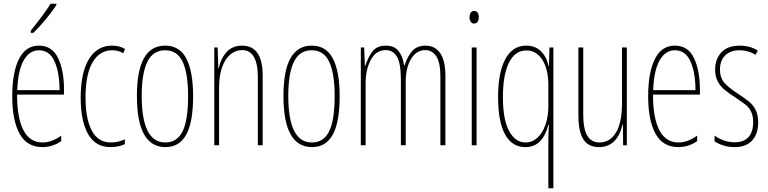

<svg xmlns="http://www.w3.org/2000/svg" viewBox="-20 -783 4140 1035"><path d="M325 -301V-273H72Q72 -147 106.5 -81Q141 -15 209 -15Q260 -15 310 -52V-22Q263 10 208 10Q126 10 86 -61.5Q46 -133 46 -264Q46 -392 82 -464.5Q118 -537 190 -537Q261 -537 293 -470Q325 -403 325 -301ZM73 -297H301Q301 -392 274 -452Q247 -512 190 -512Q139 -512 108 -458Q77 -404 73 -297ZM284 -756Q261 -720 225.5 -677.5Q190 -635 160 -606H146V-618Q215 -703 253 -763H284Z M415 -256Q415 -392 459.5 -464.5Q504 -537 584 -537Q624 -537 654 -519L644 -496Q619 -512 585 -512Q517 -512 479 -447Q441 -382 441 -257Q441 -144 474.5 -79.5Q508 -15 578 -15Q616 -15 653 -32V-6Q619 10 575 10Q495 10 455 -60Q415 -130 415 -256Z M872 10Q718 10 718 -266Q718 -537 870 -537Q949 -537 985 -466.5Q1021 -396 1021 -264Q1021 -125 984 -57.5Q947 10 872 10ZM871 -15Q935 -15 964.5 -75.5Q994 -136 994 -265Q994 -386 965 -449Q936 -512 870 -512Q805 -512 774.5 -450Q744 -388 744 -266Q744 -15 871 -15Z M1396 -375V0H1370V-365Q1370 -513 1285 -513Q1251 -513 1222.5 -490Q1194 -467 1177.5 -421.5Q1161 -376 1161 -311V0H1135V-527H1153L1157 -415H1159Q1170 -467 1201 -502Q1232 -537 1285 -537Q1396 -537 1396 -375Z M1662 10Q1508 10 1508 -266Q1508 -537 1660 -537Q1739 -537 1775 -466.5Q1811 -396 1811 -264Q1811 -125 1774 -57.5Q1737 10 1662 10ZM1661 -15Q1725 -15 1754.5 -75.5Q1784 -136 1784 -265Q1784 -386 1755 -449Q1726 -512 1660 -512Q1595 -512 1564.5 -450Q1534 -388 1534 -266Q1534 -15 1661 -15Z M2381 -374V0H2354V-372Q2354 -445 2332 -479Q2310 -513 2272 -513Q2225 -513 2196 -465.5Q2167 -418 2167 -341V0H2141V-355Q2141 -442 2119.5 -477.5Q2098 -513 2060 -513Q2007 -513 1979 -460.5Q1951 -408 1951 -337V0H1925V-527H1943L1947 -428H1949Q1965 -476 1988.5 -506.5Q2012 -537 2060 -537Q2106 -537 2129 -507.5Q2152 -478 2158 -431H2161Q2178 -482 2203.5 -509.5Q2229 -537 2274 -537Q2325 -537 2353 -496.5Q2381 -456 2381 -374Z M2561 -691Q2561 -675 2554.5 -665.5Q2548 -656 2536 -656Q2524 -656 2517.5 -666Q2511 -676 2511 -690Q2511 -704 2517 -714Q2523 -724 2537 -724Q2549 -724 2555 -714.5Q2561 -705 2561 -691ZM2549 0H2523V-527H2549Z M2936 -30Q2936 -67 2939 -110H2936Q2922 -54 2891.5 -22Q2861 10 2812 10Q2740 10 2702.5 -58.5Q2665 -127 2665 -259Q2665 -392 2704 -464.5Q2743 -537 2817 -537Q2866 -537 2896.5 -506.5Q2927 -476 2937 -427H2939L2942 -527H2963V232H2936ZM2936 -213V-323Q2936 -409 2904 -460Q2872 -511 2818 -511Q2756 -511 2723.5 -445Q2691 -379 2691 -259Q2691 -138 2724.5 -76.5Q2758 -15 2813 -15Q2849 -15 2877 -40.5Q2905 -66 2920.5 -111Q2936 -156 2936 -213Z M3359 0H3339L3338 -112H3336Q3307 10 3209 10Q3152 10 3125 -31.5Q3098 -73 3098 -159V-527H3124V-167Q3124 -88 3146 -51.5Q3168 -15 3211 -15Q3268 -15 3300.5 -68.5Q3333 -122 3333 -228V-527H3359Z M3753 -301V-273H3500Q3500 -147 3534.5 -81Q3569 -15 3637 -15Q3688 -15 3738 -52V-22Q3691 10 3636 10Q3554 10 3514 -61.5Q3474 -133 3474 -264Q3474 -392 3510 -464.5Q3546 -537 3618 -537Q3689 -537 3721 -470Q3753 -403 3753 -301ZM3501 -297H3729Q3729 -392 3702 -452Q3675 -512 3618 -512Q3567 -512 3536 -458Q3505 -404 3501 -297Z M3940 10Q3907 10 3879 1Q3851 -8 3832 -21V-52Q3854 -36 3882 -26Q3910 -16 3940 -16Q3990 -16 4015 -44Q4040 -72 4040 -125Q4040 -158 4029.5 -180Q4019 -202 4001.5 -216.5Q3984 -231 3949 -254Q3909 -280 3886 -299Q3863 -318 3849 -344.5Q3835 -371 3835 -408Q3835 -464 3868.5 -500.5Q3902 -537 3967 -537Q4024 -537 4065 -510L4052 -487Q4036 -499 4013 -505.5Q3990 -512 3966 -512Q3918 -512 3889.5 -484.5Q3861 -457 3861 -407Q3861 -366 3882.5 -339.5Q3904 -313 3955 -280Q3997 -252 4018 -235Q4039 -218 4053 -191Q4067 -164 4067 -123Q4067 -61 4034.5 -25.5Q4002 10 3940 10Z"/></svg>

Font: Noto Sans Display Thin Cond
Style: Regular
Weight: 250
Width: 3
Designer: Monotype Design team
Foundry: Monotype Imaging Inc.
Version: Version 1.000